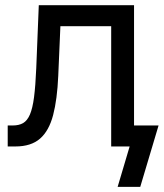

<svg xmlns="http://www.w3.org/2000/svg" viewBox="-20 -566 633 742"><path d="M9.8 0V-81.1H29.3Q53.2 -81.1 69.3 -90.3Q85.4 -99.6 95.7 -123.5Q106 -147.5 111.6 -190.9Q117.2 -234.4 120.1 -302.7L129.9 -545.9H498V0H409.7V-464.8H213.4L205.1 -272.5Q201.2 -182.1 185.3 -121.3Q169.4 -60.5 134.8 -30.3Q100.1 0 39.6 0ZM434.6 156.2 481 0H449.2V-81.1H592.8L522 156.2Z"/></svg>

Font: Inter Variable LoSnoCo
Style: Regular
Weight: 400
Designer: Rasmus Andersson
Foundry: rsms
Version: Version 4.000;git-a52131595; featfreeze: case,dlig,ss01,ss02